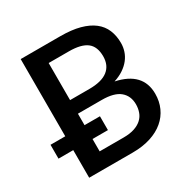

<svg xmlns="http://www.w3.org/2000/svg" viewBox="-163 -864 987 1009"><g transform="rotate(-30 330.5 -360.0)"><path d="M356 -92.5Q395.5 -92.5 422.8 -101.8Q450 -111 467.2 -127Q484.5 -143 492.2 -164.8Q500 -186.5 500 -211.5Q500 -262.5 465.2 -291.8Q430.5 -321 355.5 -321H211V-251.5H304.5V-167.5H211V-92.5ZM211 -403.5H328Q403 -403.5 440 -432.5Q477 -461.5 477 -516Q477 -575.5 442.2 -602Q407.5 -628.5 333.5 -628.5H211ZM333.5 -720Q402.5 -720 451.5 -706.8Q500.5 -693.5 532 -669Q563.5 -644.5 578.2 -609.2Q593 -574 593 -530Q593 -504.5 585.2 -480.8Q577.5 -457 561.2 -436.2Q545 -415.5 520.5 -399Q496 -382.5 462.5 -371.5Q615.5 -339 615.5 -209Q615.5 -163 598.2 -124.8Q581 -86.5 548.2 -58.8Q515.5 -31 467.5 -15.5Q419.5 0 358 0H94V-167.5H4.5V-251.5H94V-720Z"/></g></svg>

Font: Lato 2
Style: Regular
Weight: 600
Designer: Lukasz Dziedzic with Adam Twardoch and Botio Nikoltchev
Foundry: tyPoland Lukasz Dziedzic
Version: Version 2.015; 2015-08-06; http://www.latofonts.com/